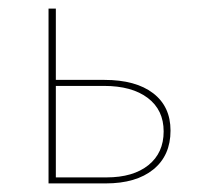

<svg xmlns="http://www.w3.org/2000/svg" viewBox="-20 -427 461 447"><path d="M223 -241Q296 -241 336.5 -210Q377 -179 377 -123Q377 -65 337 -32.5Q297 0 226 0H93V-407H110V-241ZM228 -14Q290 -14 325.5 -42.5Q361 -71 361 -121Q361 -171 324 -199Q287 -227 222 -227H110V-14Z"/></svg>

Font: EauTestText Thin
Style: Italic
Weight: 250
Italic angle: -12°
Designer: Christian Thalmann (Catharsis Fonts)
Version: Version 0.001;PS 000.001;hotconv 1.0.88;makeotf.lib2.5.64775